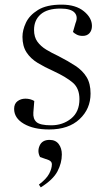

<svg xmlns="http://www.w3.org/2000/svg" viewBox="-20 -545 458 829"><path d="M201 -4Q251 -4 287 -33Q323 -62 323 -117Q323 -163 295 -187.5Q267 -212 209 -239Q173 -255 142.5 -273.5Q112 -292 94.5 -319Q77 -346 77 -386Q77 -415 92 -447Q107 -479 144 -502Q181 -525 246 -525Q307 -525 342 -496.5Q377 -468 377 -433Q377 -414 366.5 -402Q356 -390 337 -390Q322 -390 311.5 -395.5Q301 -401 295 -407L306 -445Q318 -473 302 -490.5Q286 -508 241 -508Q184 -508 155.5 -483Q127 -458 127 -416Q127 -385 141.5 -365Q156 -345 180 -330.5Q204 -316 232 -303Q275 -281 306 -260.5Q337 -240 354 -212Q371 -184 371 -141Q371 -75 323.5 -30.5Q276 14 192 14Q125 14 83 -10.5Q41 -35 41 -75Q41 -97 55.5 -108Q70 -119 90 -119Q111 -119 128 -109L124 -59Q122 -32 137.5 -18Q153 -4 201 -4ZM156 264 148 252Q180 228 192 205.5Q204 183 204 164Q204 152 190 146L153 133Q140 109 151 84Q162 59 194 59Q220 59 233.5 77Q247 95 247 122Q247 159 228 195Q209 231 156 264Z"/></svg>

Font: Literata 72pt Light
Style: Italic
Weight: 300
Italic angle: -2°
Designer: Latin by Veronika Burian and Jose Scaglione. Greek by Irene Vlachou. Cyrillic by Vera Evstafieva
Foundry: TypeTogether
Version: Version 3.002